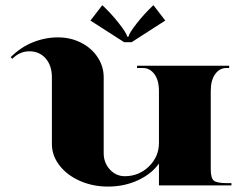

<svg xmlns="http://www.w3.org/2000/svg" viewBox="-20 -704 908 729"><path d="M479.5 -543.7H451.5L323.4 -625.9L368.4 -684.4Q401.2 -653.8 430.7 -616.5Q460.2 -579.1 463.3 -564.7H467.7Q470.7 -579.1 500.2 -616.5Q529.7 -653.8 562.5 -684.4L607.5 -625.9ZM177 -157.3V-410.8Q177 -455 153.4 -482.1Q129.8 -509.2 91.3 -509.2Q55.1 -509.2 26.7 -480.8L20.5 -486.9Q58.6 -524.9 105.1 -543.5Q151.7 -562.1 200.6 -562.1Q247.8 -562.1 287.6 -542Q327.4 -521.9 350.5 -486.9Q373.7 -451.9 373.7 -410.8V-122.4Q373.7 -86.1 397.1 -60.5Q420.5 -35 453.7 -35Q507.4 -35 545.5 -72.1Q583.5 -109.3 583.5 -161.7V-358.4Q583.5 -399.5 566.2 -422.6Q549 -445.8 522.3 -445.8H500.4V-454.5H850.1V-445.8H839.6Q813.8 -445.8 797 -422.6Q780.2 -399.5 780.2 -358.4V-61.2Q780.2 -27.1 792.2 -17.9Q804.2 -8.7 841.3 -8.7H858.8V0H583.5V-83Q555.1 -43.3 503.5 -19.4Q451.9 4.4 389.9 4.4Q332.2 4.4 283.2 -17.3Q234.3 -38.9 205.6 -76.3Q177 -113.6 177 -157.3Z"/></svg>

Font: Wabroye
Style: Medium
Weight: 500
Designer: gluk
Foundry: gluk
Version: Version 0.14